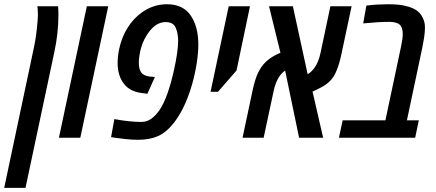

<svg xmlns="http://www.w3.org/2000/svg" viewBox="-66 -660 2091 920"><path d="M-45.9 240.2 93.8 -419.4Q105.5 -472.7 110.6 -522Q115.7 -571.3 115.7 -590.3Q115.7 -591.8 115.2 -601.1Q114.7 -610.4 114.3 -619.4Q113.8 -628.4 112.3 -629.9H212.4Q213.9 -610.8 213.9 -588.9Q213.9 -501.5 194.8 -412.6L56.2 240.2Z M216.3 0 350.1 -629.9H452.6L318.8 0Z M596.2 9.8Q566.9 9.8 534.7 6.3Q502.4 2.9 484.9 0L466.3 -2.9L481.9 -89.4Q521 -82 553.7 -78.9Q586.4 -75.7 612.3 -75.7Q638.2 -75.7 659.7 -91.6Q681.2 -107.4 699.2 -133.8Q738.8 -193.4 768.1 -326.2Q787.6 -415 787.6 -465.3Q787.6 -500 775.9 -527.1Q764.2 -554.2 728 -554.2Q685.5 -554.2 651.9 -512.2Q638.2 -495.6 627 -473.9Q615.7 -452.1 609.4 -428.2Q605 -412.6 602.1 -393.6Q599.1 -374.5 599.1 -359.9Q599.1 -323.7 614.7 -308.3Q630.4 -293 665.5 -292L676.3 -291L640.1 -210.4L625 -212.9Q560.1 -217.8 528.8 -257.1Q497.6 -296.4 497.6 -358.9Q497.6 -373 499.3 -389.4Q501 -405.8 504.9 -424.8Q517.6 -483.4 546.1 -528.1Q574.7 -572.8 613.3 -600.1Q668.5 -639.6 733.9 -639.6Q811 -639.6 847.7 -585.9Q884.3 -532.2 884.3 -446.8Q884.3 -409.2 877.2 -360.8Q870.1 -312.5 855.7 -260.5Q841.3 -208.5 819.6 -159.9Q797.9 -111.3 769 -73.7Q732.9 -26.9 692.6 -8.5Q652.3 9.8 596.2 9.8Z M942.9 -220.2 1029.8 -629.9H1131.8L1067.4 -322.3L978.5 -220.2Z M1096.2 0 1144.5 -227.5Q1149.9 -253.4 1158.4 -280.3Q1167 -307.1 1180.7 -329.6Q1209.5 -378.9 1277.8 -407.2L1223.1 -629.9H1337.4L1408.2 -304.2Q1428.2 -316.4 1442.4 -337.4Q1460.9 -364.3 1469.7 -405.8L1517.1 -629.9H1618.7L1569.8 -399.9Q1561 -357.4 1548.1 -325Q1535.2 -292.5 1517.1 -273.9Q1501.5 -256.8 1474.4 -242.2Q1447.3 -227.5 1431.6 -221.2L1482.4 0H1367.2L1300.3 -321.8Q1283.7 -310.5 1271.5 -292Q1253.4 -264.6 1244.6 -221.2L1197.3 0Z M1558.1 0 1575.7 -83.5H1780.8L1856 -438.5Q1859.4 -455.6 1861.6 -469.7Q1863.8 -483.9 1863.8 -497.6Q1863.8 -529.8 1847.7 -543Q1838.4 -550.3 1825.7 -552.7Q1813 -555.2 1801.8 -555.2Q1748 -555.2 1691.4 -549.3L1674.3 -547.9L1689.5 -633.3Q1717.8 -636.7 1743.4 -638.2Q1769 -639.6 1793 -639.6Q1837.4 -639.6 1865.2 -634.3Q1893.1 -628.9 1913.6 -619.6Q1932.1 -610.8 1943.4 -598.9Q1954.6 -586.9 1961.4 -570.8Q1965.8 -561 1968 -551.3Q1970.2 -541.5 1970.2 -527.3Q1970.2 -505.4 1966.1 -478.8Q1961.9 -452.1 1957.5 -431.6L1883.8 -83.5H1940.9L1923.3 0Z"/></svg>

Font: Open Sans Condensed SemiBold
Style: Italic
Weight: 600
Width: 3
Italic angle: -12°
Designer: Monotype Design Team
Foundry: Monotype Imaging Inc.
Version: Version 3.000; ttfautohint (v1.8.4)